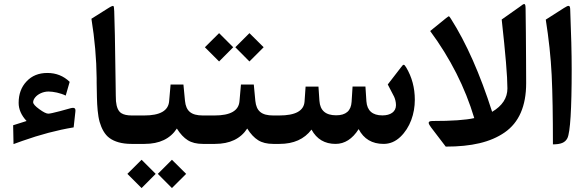

<svg xmlns="http://www.w3.org/2000/svg" viewBox="-20 -727 2962 970"><path d="M360.8 -162.6C362.8 -179.7 357.4 -185.5 336.4 -180.2L283.2 -165.5C251.5 -157.2 231.9 -152.8 224.1 -152.8C214.4 -152.8 199.2 -160.2 178.7 -175.3C157.7 -190.4 147.5 -202.1 147.5 -210.4C147.5 -218.3 150.9 -226.6 157.7 -234.9C170.9 -251.5 197.3 -264.6 225.1 -264.6C249 -264.6 285.2 -257.3 312 -244.1L332 -313.5C301.3 -343.3 263.7 -358.4 219.2 -358.4C175.8 -358.4 140.6 -344.2 114.3 -315.9C87.4 -287.6 74.2 -251.5 74.2 -207C74.2 -175.3 87.4 -144.5 114.3 -115.7L46.4 -94.2L48.3 1C64.9 -5.4 79.6 -10.7 92.8 -15.1C182.6 -46.9 269 -69.8 352.1 -83.5Z M564 -311.5C561.5 -508.3 559.1 -627.4 557.1 -669.9C556.6 -686 555.2 -695.3 552.7 -696.8C550.3 -698.2 542 -695.3 528.8 -687L441.9 -632.3C458.5 -529.3 467.3 -429.2 468.3 -332V-308.6C468.8 -280.8 469.2 -255.9 469.7 -234.4C470.7 -190.9 474.1 -143.1 483.4 -110.8C492.7 -78.6 508.8 -46.9 533.7 -29.3C558.6 -11.2 595.2 0 644 0H659.7C668 0 671.9 -20 671.9 -60.5V-96.2C671.9 -127.9 668 -143.6 659.7 -143.6H646.5C622.6 -143.6 605 -147.5 592.8 -155.3C577.6 -165 568.8 -185.1 565.9 -215.8C565.4 -222.7 564.5 -254.4 564 -311.5Z M777.3 151.4 848.6 223.1 920.4 151.4 848.6 80.1ZM623.5 151.4 695.3 223.1 766.6 151.4 695.3 80.1ZM654.8 -143.6C636.7 -143.6 627.9 -124.5 627.9 -86.4V-70.3C627.9 -23.4 636.7 0 654.8 0H710.4C785.6 0 839.8 -25.9 873.5 -77.6C890.6 -50.3 909.2 -30.8 928.7 -18.6C948.2 -6.3 973.6 0 1004.9 0H1015.1C1023.4 0 1027.3 -20 1027.3 -60.5V-96.2C1027.3 -127.9 1023.4 -143.6 1015.1 -143.6H1005.4C944.8 -143.6 919.9 -166.5 914.6 -217.3L906.7 -299.8H841.8L834.5 -215.8C830.6 -167.5 788.6 -143.6 708 -143.6Z M1168.9 -488.3 1240.2 -416.5 1312 -488.3 1240.2 -559.6ZM1015.1 -488.3 1086.9 -416.5 1158.2 -488.3 1086.9 -559.6ZM1010.3 -143.6C992.2 -143.6 983.4 -124.5 983.4 -86.4V-70.3C983.4 -23.4 992.2 0 1010.3 0H1065.9C1141.1 0 1195.3 -25.9 1229 -77.6C1246.1 -50.3 1264.6 -30.8 1284.2 -18.6C1303.7 -6.3 1329.1 0 1360.4 0H1370.6C1378.9 0 1382.8 -20 1382.8 -60.5V-96.2C1382.8 -127.9 1378.9 -143.6 1370.6 -143.6H1360.8C1300.3 -143.6 1275.4 -166.5 1270 -217.3L1262.2 -299.8H1197.3L1189.9 -215.8C1186 -167.5 1144 -143.6 1063.5 -143.6Z M1912.1 -144C1861.8 -144 1834.5 -168 1831.1 -215.3L1826.2 -290H1761.2L1756.3 -212.4C1753.4 -167 1727.5 -144.5 1678.2 -144.5C1625 -144.5 1597.2 -168.9 1593.8 -217.3L1588.9 -289.6H1523.9L1518.6 -213.9C1515.1 -167 1472.7 -143.6 1390.6 -143.6H1365.7C1347.7 -143.6 1338.9 -124.5 1338.9 -86.4V-70.3C1338.9 -23.4 1347.7 0 1365.7 0H1392.1C1463.4 0 1517.1 -23.9 1553.7 -72.3C1580.1 -23.9 1620.6 0 1675.3 0C1721.2 0 1760.3 -24.9 1792 -74.7C1817.9 -24.9 1859.9 0 1918 0C1949.7 0 1977.5 -11.7 2002.4 -35.2C2051.8 -82 2075.7 -152.8 2075.7 -222.7C2075.7 -283.7 2061 -337.9 2032.2 -386.2C2020.5 -405.3 2018.1 -403.3 2005.4 -386.2L1939 -300.3C1943.8 -290 1949.7 -278.8 1957 -265.6C1964.4 -252.4 1968.8 -243.2 1971.2 -238.3C1975.6 -228.5 1980.5 -212.9 1980.5 -195.8C1980.5 -162.1 1952.6 -144 1912.1 -144Z M2376 -130.4C2333 -120.6 2262.7 -115.7 2165 -115.7C2136.2 -115.7 2145 -101.1 2157.7 -83.5L2231.9 13.7C2362.3 13.7 2458 -8.3 2529.8 -58.1C2601.6 -107.9 2638.2 -190.4 2638.2 -307.1C2638.2 -344.7 2638.2 -384.3 2637.7 -426.3C2637.2 -467.8 2637.2 -514.2 2636.7 -564.9C2636.2 -615.2 2635.7 -654.8 2635.3 -683.6C2634.8 -713.4 2629.9 -711.9 2606 -692.9L2514.6 -628.4C2533.7 -456.5 2543.5 -340.3 2543.5 -280.3C2543.5 -231.9 2517.6 -192.4 2466.3 -162.1C2405.3 -353 2335.9 -509.8 2258.3 -631.8C2252.9 -640.1 2249.5 -644.5 2248 -645C2246.6 -645 2242.2 -642.1 2233.9 -635.7L2153.3 -570.3C2255.4 -432.1 2329.6 -285.2 2376 -130.4Z M2737.3 -627.9C2752.4 -531.7 2762.7 -438.5 2767.1 -347.7C2771.5 -256.3 2773.4 -139.6 2773.4 2.4C2813 2 2835 -5.9 2846.7 -29.3C2860.8 -58.6 2868.2 -174.8 2868.2 -377.4C2868.2 -455.6 2865.7 -555.7 2860.8 -677.7C2860.4 -701.7 2854 -702.6 2829.1 -686.5Z"/></svg>

Font: Sahel SemiBold
Style: Bold
Weight: 600
Foundry: Saber Rastikerdar (saber.rastikerdar@gmail.com)
Version: Version 3.4.0